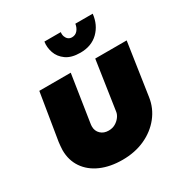

<svg xmlns="http://www.w3.org/2000/svg" viewBox="-171 -860 960 1005"><g transform="rotate(-30 309.0 -357.5)"><path d="M613 -518 566 -202Q557 -140 518 -91Q479 -42 418.5 -14.5Q358 13 283 13Q209 13 153 -11.5Q97 -36 66 -81.5Q35 -127 35 -188Q35 -199 36.5 -212.5Q38 -226 39 -236L85 -518H275L232 -239Q231 -235 230.5 -228Q230 -221 230 -218Q230 -191 248.5 -173.5Q267 -156 296 -156Q319 -156 336.5 -166Q354 -176 365.5 -191.5Q377 -207 379 -223L423 -518ZM372 -583Q318 -583 286.5 -605.5Q255 -628 243.5 -661.5Q232 -695 237 -728H336Q334 -713 338.5 -701Q343 -689 352 -682Q361 -675 374 -675Q395 -675 408 -690.5Q421 -706 424 -728H529Q522 -664 480.5 -623.5Q439 -583 372 -583Z"/></g></svg>

Font: MuseoModerno Thin Black
Style: Italic
Weight: 900
Italic angle: -9°
Version: Version 1.003